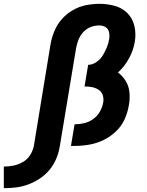

<svg xmlns="http://www.w3.org/2000/svg" viewBox="-172 -763 768 1004"><path d="M-152 221Q-120 221 -87.5 217Q-55 213 -23 201Q9 189 38 169.5Q67 150 89 122.5Q111 95 123.5 63.5Q136 32 141 0L226 -512Q230 -534 238.5 -555.5Q247 -577 263.5 -595Q280 -613 302 -621.5Q324 -630 347 -630Q365 -630 379.5 -621.5Q394 -613 398 -595.5Q402 -578 399 -560Q396 -538 387 -516Q378 -494 365.5 -473.5Q353 -453 332 -438.5Q311 -424 289 -424L270 -311Q290 -311 308.5 -307.5Q327 -304 343 -294Q359 -284 365 -266Q371 -248 368 -229Q364 -204 351 -180.5Q338 -157 316 -141Q294 -125 268.5 -119Q243 -113 219 -113H218L199 0H219Q256 0 294 -6.5Q332 -13 368 -30Q404 -47 434 -75.5Q464 -104 480 -140Q496 -176 502 -214Q508 -246 505 -279Q502 -312 486 -338.5Q470 -365 445 -384Q480 -416 503 -458.5Q526 -501 533 -545Q540 -586 531 -626Q522 -666 495 -693.5Q468 -721 429 -732Q390 -743 349 -743Q314 -743 278 -736Q242 -729 209 -710Q176 -691 151 -662.5Q126 -634 112 -599.5Q98 -565 92 -530L5 0Q0 25 -14.5 48Q-29 71 -53 84.5Q-77 98 -102 103Q-127 108 -152 108Z"/></svg>

Font: Iosevka Sparkle Extrabold
Style: Italic
Weight: 800
Italic angle: -9°
Designer: Belleve Invis
Foundry: Belleve Invis
Version: Version 4.5.0; ttfautohint (v1.8.3)